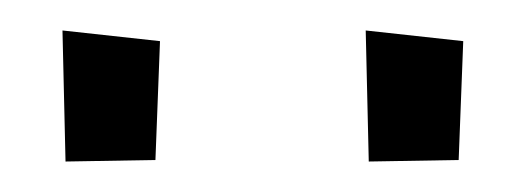

<svg xmlns="http://www.w3.org/2000/svg" viewBox="-20 -736 345 126"><path d="M281 -631 222 -630 220 -716 284 -709ZM82 -631 23 -630 21 -716 85 -709Z"/></svg>

Font: Truculenta
Style: Regular
Weight: 400
Designer: Ivan Castro, Eva Sanz & Omnibus-Type Team
Foundry: Omnibus-Type
Version: Version 1.002